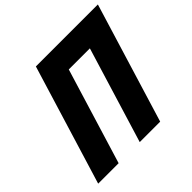

<svg xmlns="http://www.w3.org/2000/svg" viewBox="-194 -1037 1248 1248"><g transform="rotate(-45 430.0 -412.5)"><path d="M427.3 -660H621.2L419.5 0H607.5L859.7 -825H671.7H477.8H289.8L37.5 0H225.5Z"/></g></svg>

Font: Hussar
Style: BdSuprConOblThree
Weight: 700
Foundry: Cannot Into Space Fonts
Version: Version 2.00